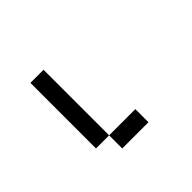

<svg xmlns="http://www.w3.org/2000/svg" viewBox="-147 -1022 1294 1294"><g transform="rotate(-45 500.0 -375.0)"><path d="M250 -750H375V-125H250ZM375 -125H625V0H375Z"/></g></svg>

Font: Dogica
Style: Regular
Weight: 400
Monospace: yes
Designer: Roberto Mocci
Version: Version 001.012